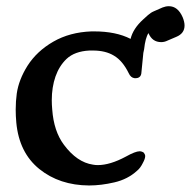

<svg xmlns="http://www.w3.org/2000/svg" viewBox="-20 -562 600 603"><path d="M267.1 -463.4H275.9Q344.2 -463.4 390.1 -439.9Q397.9 -472.2 429.7 -501Q435.1 -505.9 444.3 -514.2Q453.6 -522.5 462.9 -526.4L490.7 -538.6Q500.5 -542.5 510.3 -542.5Q538.6 -542.5 553.7 -507.8Q559.6 -493.2 559.6 -481.9Q559.6 -457 533.7 -446.3L506.3 -434.6Q496.6 -429.7 486.3 -429.7Q458 -429.7 446.3 -458Q436.5 -443.4 432.6 -407.2Q431.6 -401.9 430.2 -396L423.8 -331.1Q421.4 -316.4 405.3 -316.4H402.8Q390.6 -317.9 384.3 -332Q365.2 -371.1 337.9 -387.2Q311.5 -403.3 272 -403.3H260.7Q214.4 -400.9 189 -377Q166 -355 154.3 -321.8Q142.6 -288.1 142.6 -247.1Q142.6 -233.4 144 -218.3Q148.9 -149.9 180.7 -107.4Q221.7 -52.2 272 -44.9Q279.3 -43.5 287.1 -43.5Q325.7 -43.5 375.5 -70.3Q405.3 -86.9 418.5 -86.9Q425.3 -86.9 431.6 -82.5Q436 -76.7 436 -71.8Q436 -63.5 428.7 -50.3Q420.9 -34.2 410.6 -25.9Q381.3 1 339.4 10.7Q297.4 20.5 259.8 20.5Q167 20 103.5 -31.2Q40 -82.5 31.2 -177.2Q29.3 -197.8 29.3 -217.8Q29.3 -244.1 32.7 -268.6Q39.1 -312 66.4 -355.5Q95.7 -401.4 147.5 -431.2Q199.2 -460.9 267.1 -463.4Z"/></svg>

Font: Caudex
Style: Bold
Weight: 700
Version: Version 1.01